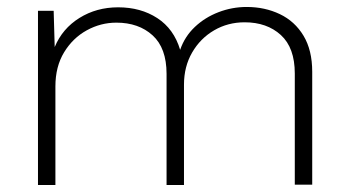

<svg xmlns="http://www.w3.org/2000/svg" viewBox="-20 -531 1000 551"><path d="M89 0V-500H134L137 -396Q159 -449 208 -479.5Q257 -510 319 -510Q384 -510 431.5 -479Q479 -448 497 -388Q510 -426 539 -453.5Q568 -481 607 -496Q646 -511 688 -511Q740 -511 783 -490.5Q826 -470 851 -428.5Q876 -387 876 -325V-1H826V-320Q826 -394 786 -430.5Q746 -467 682 -467Q634 -467 594.5 -444Q555 -421 531.5 -380.5Q508 -340 508 -288V0H458V-319Q458 -393 418 -429.5Q378 -466 314 -466Q269 -466 229 -444Q189 -422 164 -381Q139 -340 139 -283V0Z"/></svg>

Font: Work Sans Light
Style: Regular
Weight: 300
Designer: Wei Huang
Foundry: Wei Huang
Version: Version 2.012; ttfautohint (v1.8.3)